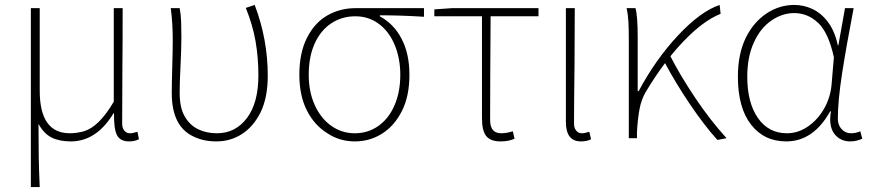

<svg xmlns="http://www.w3.org/2000/svg" viewBox="-20 -560 3538 778"><path d="M105 -527H141V-192Q141 -20 263 -20Q290 -20 320 -28Q382 -47 441 -148V-527H477Q477 -371 476 -293L475 -59Q475 -41 484 -30.5Q493 -20 506 -20Q518 -20 537 -26L543 4Q527 13 503 13Q467 13 454 -12.5Q441 -38 442 -101H440Q371 13 267 13Q221 13 189.5 -2.5Q158 -18 136 -58Q136 20 137 77Q138 134 141 198H105Z M766 -6Q676 -46 676 -183Q676 -218 678 -290Q680 -360 680 -396Q680 -466 672 -527H708Q713 -502 714 -471.5Q715 -441 715 -409Q715 -365 711 -281Q710 -262 709 -237Q708 -212 708 -184Q708 -121 730 -86Q750 -52 783.5 -36Q817 -20 859 -20Q934 -20 980.5 -81.5Q1027 -143 1027 -254Q1027 -327 1015.5 -393Q1004 -459 976 -528L1012 -540Q1065 -401 1065 -253Q1065 -165 1036 -105Q1007 -47 960.5 -17Q914 13 857 13Q805 13 766 -6Z M1308 -19Q1254 -52 1223.5 -112.5Q1193 -173 1193 -257Q1193 -346 1224 -407Q1255 -468 1306.5 -497.5Q1358 -527 1421 -527H1698V-492Q1607 -498 1519 -498V-494Q1576 -463 1607.5 -402.5Q1639 -342 1639 -257Q1639 -171 1609 -111Q1579 -51 1529 -19Q1479 13 1418 13Q1357 13 1308 -19ZM1602 -257Q1602 -323 1579.5 -377.5Q1557 -432 1515.5 -463Q1474 -494 1420 -494Q1366 -494 1323 -466Q1280 -438 1255.5 -384.5Q1231 -331 1231 -257Q1231 -188 1255.5 -134Q1280 -80 1322.5 -50Q1365 -20 1418 -20Q1471 -20 1513 -49.5Q1555 -79 1578.5 -133Q1602 -187 1602 -257Z M1933 -81V-494H1740V-522L1812 -527H2162V-494H1968Q1966 -212 1966 -75Q1966 -47 1977 -33.5Q1988 -20 2012 -20Q2032 -20 2058 -28L2065 2Q2041 13 2009 13Q1967 13 1950 -9Q1933 -31 1933 -81Z M2273 -66V-527H2309L2308 -294Q2306 -146 2306 -59Q2306 -41 2315 -30.5Q2324 -20 2337 -20Q2349 -20 2368 -26L2375 4Q2359 13 2334 13Q2273 13 2273 -66Z M2519 -527H2555Q2564 -496 2564 -409V-191H2568Q2637 -320 2728 -417Q2819 -514 2896 -540L2900 -504Q2831 -477 2750.5 -393.5Q2670 -310 2597 -188Q2579 -158 2571.5 -118.5Q2564 -79 2561 -24V0H2528V-396Q2528 -440 2526.5 -470Q2525 -500 2519 -527ZM2670 -313 2696 -333Q2737 -253 2797 -163.5Q2857 -74 2924 0L2887 7Q2835 -50 2775.5 -138Q2716 -226 2670 -313Z M2970 -249Q2970 -341 3002 -407Q3034 -471 3086 -505.5Q3138 -540 3199 -540Q3236 -540 3271 -524Q3308 -507 3335.5 -470Q3363 -433 3375 -376H3377L3404 -527H3439Q3409 -371 3392 -261Q3375 -151 3375 -79Q3375 -53 3390.5 -36.5Q3406 -20 3428 -20Q3448 -20 3466 -28L3474 2Q3450 13 3425 13Q3390 13 3367 -10.5Q3344 -34 3344 -77Q3344 -91 3347 -109H3344Q3276 13 3166 13Q3076 13 3023 -55.5Q2970 -124 2970 -249ZM3350 -222 3359 -328Q3337 -428 3295 -467.5Q3253 -507 3198 -507Q3150 -507 3106 -477Q3061 -446 3034.5 -387.5Q3008 -329 3008 -249Q3008 -144 3051 -82Q3094 -20 3169 -20Q3214 -20 3254 -47.5Q3294 -75 3320 -121Q3346 -167 3350 -222Z"/></svg>

Font: Merged Yaku Han JP Thin
Style: Regular
Weight: 250
Designer: Ryoko NISHIZUKA 西塚涼子 (kana, bopomofo & ideographs); Paul D. Hunt (Latin, Greek & Cyrillic); Sandoll Communications 산돌커뮤니
Foundry: Adobe
Version: Version 2.004